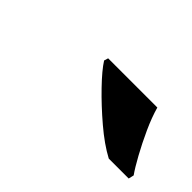

<svg xmlns="http://www.w3.org/2000/svg" viewBox="-30 -904 436 436"><g transform="rotate(45 188.0 -686.0)"><path d="M309 -606Q279 -622 245.5 -650.5Q212 -679 184 -708Q156 -737 144 -756L147 -766H305Q312 -741 325 -712.5Q338 -684 352 -658.5Q366 -633 376 -619L373 -606Z"/></g></svg>

Font: Noto Serif SemiCondensed ExtraBold
Style: Italic
Weight: 800
Width: 4
Italic angle: -12°
Designer: Monotype Design Team
Foundry: Monotype Imaging Inc.
Version: Version 2.014; ttfautohint (v1.8.4.7-5d5b)